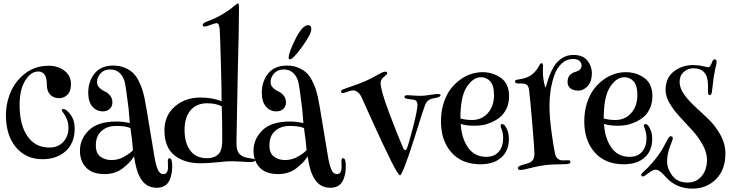

<svg xmlns="http://www.w3.org/2000/svg" viewBox="-20 -1011 4312 1136"><path d="M330 -430Q298 -430 277.5 -450.5Q257 -471 257 -511Q257 -588 206 -588Q163 -588 129.5 -535Q96 -482 96 -390Q96 -272 142.5 -205Q189 -138 272 -138Q324 -138 354.5 -171.5Q385 -205 385 -254Q385 -283 375.5 -305.5Q366 -328 356 -341Q346 -354 346 -359Q346 -366 354 -366Q373 -366 397.5 -332.5Q422 -299 422 -251Q422 -165 369 -117Q316 -69 231 -69Q134 -69 74.5 -139.5Q15 -210 15 -331Q15 -388 34 -442.5Q53 -497 83 -532Q156 -622 267 -622Q324 -622 362 -592Q400 -562 400 -514Q400 -471 379 -450.5Q358 -430 330 -430Z M589 -352Q551 -352 526.5 -380.5Q502 -409 502 -462Q502 -529 539.5 -576Q577 -623 651 -623Q689 -623 719 -610Q749 -597 767 -579.5Q785 -562 799.5 -534Q814 -506 820.5 -485.5Q827 -465 834 -436Q841 -405 867 -245Q893 -85 896 -70Q900 -50 903 -38.5Q906 -27 912 -11.5Q918 4 926.5 11.5Q935 19 947 19Q974 19 974 -22Q974 -28 973.5 -40.5Q973 -53 973 -57Q973 -75 983 -75Q999 -75 999 -27Q999 19 984 53Q964 100 907 100Q838 100 805 32Q785 -6 773 -86Q751 -49 706 -15Q661 19 599 19Q526 19 489.5 -19.5Q453 -58 453 -119Q453 -189 506 -240.5Q559 -292 669 -292Q708 -292 748 -283Q744 -339 741 -367Q724 -501 720 -518Q712 -556 689.5 -578Q667 -600 632 -600Q596 -600 575 -577Q554 -554 554 -525Q554 -506 568 -492Q582 -478 599.5 -470.5Q617 -463 631 -446Q645 -429 645 -405Q645 -381 629 -366.5Q613 -352 589 -352ZM752 -253Q723 -266 668 -266Q614 -266 580.5 -236Q547 -206 547 -151Q547 -104 574.5 -84Q602 -64 639 -64Q682 -64 718.5 -86Q755 -108 767 -123L761 -183Q759 -196 757 -212Q755 -228 753.5 -239Q752 -250 752 -253Z M1388 -991Q1394 -991 1394 -965Q1394 -826 1387 -591Q1379 -213 1379 -168Q1379 -125 1391 -107.5Q1403 -90 1426 -82Q1439 -77 1456 -75Q1473 -73 1481 -71Q1489 -69 1489 -63Q1489 -52 1456 -52Q1449 -52 1410.5 -54.5Q1372 -57 1343 -57Q1322 -57 1266.5 -51Q1211 -45 1165 -45Q1070 -45 1011.5 -92.5Q953 -140 953 -239Q953 -328 1014.5 -381Q1076 -434 1166 -434Q1236 -434 1291 -412Q1291 -495 1288 -597Q1285 -699 1283 -767L1280 -835Q1277 -869 1267 -873Q1265 -874 1262 -874Q1252 -874 1226.5 -864Q1201 -854 1191 -854Q1179 -854 1179 -863Q1179 -872 1197 -881Q1201 -883 1215.5 -888Q1230 -893 1251.5 -903Q1273 -913 1300 -929Q1325 -944 1346 -960Q1367 -976 1375.5 -983.5Q1384 -991 1388 -991ZM1295 -183Q1295 -289 1292 -382Q1256 -400 1206 -400Q1142 -400 1107 -358Q1072 -316 1072 -243Q1072 -165 1106 -120Q1140 -75 1204 -75Q1256 -75 1279 -107Q1295 -129 1295 -183Z M1616 -352Q1578 -352 1553.5 -380.5Q1529 -409 1529 -462Q1529 -529 1566.5 -576Q1604 -623 1678 -623Q1716 -623 1746 -610Q1776 -597 1794 -579.5Q1812 -562 1826.5 -534Q1841 -506 1847.5 -485.5Q1854 -465 1861 -436Q1868 -405 1894 -245Q1920 -85 1923 -70Q1927 -50 1930 -38.5Q1933 -27 1939 -11.5Q1945 4 1953.5 11.5Q1962 19 1974 19Q2001 19 2001 -22Q2001 -28 2000.5 -40.5Q2000 -53 2000 -57Q2000 -75 2010 -75Q2026 -75 2026 -27Q2026 19 2011 53Q1991 100 1934 100Q1865 100 1832 32Q1812 -6 1800 -86Q1778 -49 1733 -15Q1688 19 1626 19Q1553 19 1516.5 -19.5Q1480 -58 1480 -119Q1480 -189 1533 -240.5Q1586 -292 1696 -292Q1735 -292 1775 -283Q1771 -339 1768 -367Q1751 -501 1747 -518Q1739 -556 1716.5 -578Q1694 -600 1659 -600Q1623 -600 1602 -577Q1581 -554 1581 -525Q1581 -506 1595 -492Q1609 -478 1626.5 -470.5Q1644 -463 1658 -446Q1672 -429 1672 -405Q1672 -381 1656 -366.5Q1640 -352 1616 -352ZM1779 -253Q1750 -266 1695 -266Q1641 -266 1607.5 -236Q1574 -206 1574 -151Q1574 -104 1601.5 -84Q1629 -64 1666 -64Q1709 -64 1745.5 -86Q1782 -108 1794 -123L1788 -183Q1786 -196 1784 -212Q1782 -228 1780.5 -239Q1779 -250 1779 -253ZM1803 -862Q1822 -862 1822 -840Q1822 -807 1760 -724Q1713 -660 1695 -660Q1688 -660 1688 -670Q1688 -700 1728.5 -781Q1769 -862 1803 -862Z M2271 -577Q2271 -572 2255 -559Q2232 -542 2232 -521Q2232 -477 2283 -342Q2334 -207 2364 -139Q2370 -123 2378 -123Q2384 -123 2388 -134Q2397 -156 2423.5 -257.5Q2450 -359 2450 -392Q2450 -416 2428 -421Q2424 -422 2408 -423.5Q2392 -425 2382.5 -428Q2373 -431 2373 -438Q2373 -448 2394 -448Q2395 -448 2421.5 -446Q2448 -444 2474 -444Q2488 -444 2523.5 -449.5Q2559 -455 2568 -455Q2587 -455 2587 -447Q2587 -445 2585.5 -443Q2584 -441 2581 -439.5Q2578 -438 2575 -436.5Q2572 -435 2567 -434Q2562 -433 2558.5 -432Q2555 -431 2549 -430Q2543 -429 2539 -428Q2525 -425 2516 -418Q2507 -411 2503 -405Q2499 -399 2494 -387Q2484 -362 2429 -185Q2361 26 2347 26Q2336 26 2291.5 -63.5Q2247 -153 2184 -292Q2121 -431 2119 -436Q2100 -476 2067 -476Q2056 -476 2035.5 -468Q2015 -460 2009 -460Q1998 -460 1998 -470Q1998 -477 2005 -480Q2013 -484 2065.5 -502Q2118 -520 2146 -533Q2170 -544 2197 -559Q2224 -574 2237.5 -580.5Q2251 -587 2260 -587Q2271 -587 2271 -577Z M2973 -259Q2991 -229 2991 -190Q2991 -119 2946 -79Q2901 -39 2823 -39Q2713 -39 2651 -109Q2589 -179 2589 -293Q2589 -351 2604.5 -400Q2620 -449 2645 -482.5Q2670 -516 2702.5 -539.5Q2735 -563 2768.5 -573.5Q2802 -584 2834 -584Q2896 -584 2944 -550Q2992 -516 2992 -442Q2992 -401 2977 -369Q2962 -337 2939.5 -318.5Q2917 -300 2888.5 -287.5Q2860 -275 2835.5 -271Q2811 -267 2788 -267Q2737 -267 2706 -278Q2710 -195 2748.5 -139Q2787 -83 2857 -83Q2906 -83 2931.5 -114Q2957 -145 2957 -191Q2957 -222 2949 -243Q2942 -260 2942 -267Q2942 -277 2951 -277Q2963 -277 2973 -259ZM2704 -310Q2735 -301 2773 -301Q2830 -301 2866.5 -342Q2903 -383 2903 -449Q2903 -505 2881 -529.5Q2859 -554 2826 -554Q2779 -554 2741.5 -496.5Q2704 -439 2704 -310Z M3193 -623Q3193 -620 3192.5 -606.5Q3192 -593 3192 -585Q3192 -568 3195 -546Q3198 -524 3202 -509Q3206 -494 3208 -494Q3210 -494 3215 -514Q3220 -534 3230.5 -562Q3241 -590 3257.5 -618Q3274 -646 3304 -666Q3334 -686 3372 -686Q3429 -686 3455.5 -652.5Q3482 -619 3482 -578Q3482 -530 3458 -502.5Q3434 -475 3401 -475Q3372 -475 3355 -488.5Q3338 -502 3338 -527Q3338 -572 3385 -586Q3421 -596 3421 -623Q3421 -639 3408.5 -650.5Q3396 -662 3371 -662Q3332 -662 3303 -635Q3274 -608 3259 -563.5Q3244 -519 3237.5 -474.5Q3231 -430 3231 -384Q3231 -319 3243.5 -227.5Q3256 -136 3264 -101Q3273 -62 3311 -62Q3317 -62 3328.5 -62.5Q3340 -63 3342 -63Q3355 -63 3355 -53Q3355 -44 3348 -43Q3342 -40 3319 -39.5Q3296 -39 3262.5 -38Q3229 -37 3205 -34Q3171 -30 3121 -17.5Q3071 -5 3060 -5Q3044 -5 3044 -17Q3044 -27 3067 -34Q3069 -35 3085.5 -39.5Q3102 -44 3114 -49Q3142 -61 3142 -102Q3142 -131 3129.5 -277.5Q3117 -424 3111 -474Q3108 -501 3097.5 -509Q3087 -517 3068 -517H3048Q3027 -517 3027 -529Q3027 -538 3042 -540Q3097 -547 3125 -568Q3154 -590 3171 -625Q3177 -637 3184 -637Q3193 -637 3193 -623Z M3821 -259Q3839 -229 3839 -190Q3839 -119 3794 -79Q3749 -39 3671 -39Q3561 -39 3499 -109Q3437 -179 3437 -293Q3437 -351 3452.5 -400Q3468 -449 3493 -482.5Q3518 -516 3550.5 -539.5Q3583 -563 3616.5 -573.5Q3650 -584 3682 -584Q3744 -584 3792 -550Q3840 -516 3840 -442Q3840 -401 3825 -369Q3810 -337 3787.5 -318.5Q3765 -300 3736.5 -287.5Q3708 -275 3683.5 -271Q3659 -267 3636 -267Q3585 -267 3554 -278Q3558 -195 3596.5 -139Q3635 -83 3705 -83Q3754 -83 3779.5 -114Q3805 -145 3805 -191Q3805 -222 3797 -243Q3790 -260 3790 -267Q3790 -277 3799 -277Q3811 -277 3821 -259ZM3552 -310Q3583 -301 3621 -301Q3678 -301 3714.5 -342Q3751 -383 3751 -449Q3751 -505 3729 -529.5Q3707 -554 3674 -554Q3627 -554 3589.5 -496.5Q3552 -439 3552 -310Z M4081 -626Q4112 -626 4139 -619.5Q4166 -613 4171 -613Q4182 -613 4193 -643Q4199 -660 4208 -660Q4220 -660 4220 -646Q4220 -640 4218 -630.5Q4216 -621 4211.5 -601.5Q4207 -582 4203 -557Q4199 -530 4196.5 -503Q4194 -476 4192 -467Q4189 -448 4179 -448Q4169 -448 4169 -468V-506Q4169 -607 4083 -607Q4049 -607 4025 -585Q4001 -563 4001 -526Q4001 -489 4029 -450.5Q4057 -412 4097 -376Q4137 -340 4176.5 -301Q4216 -262 4244 -210.5Q4272 -159 4272 -103Q4272 -6 4216 49.5Q4160 105 4078 105Q3982 105 3922 39Q3899 13 3885.5 3Q3872 -7 3857 -7Q3844 -7 3817.5 13Q3791 33 3784 33Q3774 33 3774 24Q3774 18 3781 11L3793 0Q3804 -10 3814.5 -20.5Q3825 -31 3842.5 -51.5Q3860 -72 3876 -94Q3894 -118 3909.5 -148Q3925 -178 3933 -191.5Q3941 -205 3949 -205Q3961 -205 3961 -191Q3961 -188 3944 -143.5Q3927 -99 3927 -55Q3927 -13 3957.5 28Q3988 69 4048 69Q4100 69 4131.5 31.5Q4163 -6 4163 -66Q4163 -108 4138 -153.5Q4113 -199 4077 -239Q4041 -279 4004.5 -317.5Q3968 -356 3943 -398Q3918 -440 3918 -478Q3918 -550 3966.5 -588Q4015 -626 4081 -626Z"/></svg>

Font: Henny Penny
Style: Regular
Weight: 400
Designer: Olga Umpeleva
Foundry: Brownfox
Version: Version 1.001